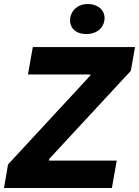

<svg xmlns="http://www.w3.org/2000/svg" viewBox="-35 -934 691 954"><path d="M-15 0H521L545 -136H208L210 -145L615 -582L636 -700H128L104 -564H415L414 -559L5 -117ZM386 -765C437 -761 478 -789 484 -835C489 -878 459 -910 409 -914C359 -917 320 -888 314 -843C308 -800 337 -768 386 -765Z"/></svg>

Font: Fixel Display
Style: Bold Italic
Weight: 700
Italic angle: -10°
Designer: AlfaBravo + MacPaw
Foundry: Kyrylo Tkachov, Marchela Mozhyna, Serhii Makarenko, Maria Weinstein, Zakhar Kryvoshyya
Version: Version 1.210;Glyphs 3.2 (3217)